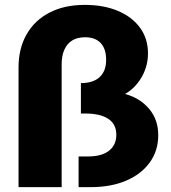

<svg xmlns="http://www.w3.org/2000/svg" viewBox="-20 -770 703 790"><path d="M56.3 -492.1Q56.3 -570.6 89.4 -628.5Q122.4 -686.4 183.6 -718.1Q244.9 -749.9 328.4 -749.9Q407.1 -749.9 465.6 -725Q524.1 -700.1 556.5 -655.4Q588.9 -610.7 588.9 -550Q588.9 -498.4 563.1 -453.1Q537.3 -407.9 494.6 -383.3Q555.7 -366.9 593.4 -322.4Q631.1 -277.9 631.1 -214Q631.1 -150.1 596.6 -102.1Q562.1 -54 499.7 -27Q437.3 0 352.1 0H303.4V-126.3H342.3Q398.7 -126.3 428.6 -149.9Q458.6 -173.6 458.6 -215.7Q458.6 -258.9 425.6 -280.9Q392.7 -302.9 331.6 -302.9H312.9V-428.1Q363.6 -428.1 390.1 -452.9Q416.7 -477.7 416.7 -523.7Q416.7 -569.4 394.1 -593.1Q371.6 -616.7 329.9 -616.7Q298.9 -616.7 277.6 -603.9Q256.3 -591 245 -566Q233.7 -541 233.7 -505.3V0H56.3Z"/></svg>

Font: Alexandria
Style: Regular
Weight: 400
Designer: Mohamed Gaber
Foundry: Kief Type Foundry
Version: Version 5.100